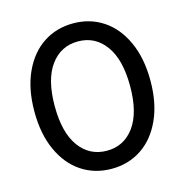

<svg xmlns="http://www.w3.org/2000/svg" viewBox="-106 -807 879 913"><g transform="rotate(-15 333.5 -350.0)"><path d="M47.9 -350.1Q47.9 -460.9 85 -542Q122.1 -623 186.5 -665.5Q251 -708 334 -708Q416 -708 480.5 -665.5Q544.9 -623 582 -542Q619.1 -460.9 619.1 -350.1Q619.1 -239.3 582 -158.2Q544.9 -77.1 480.5 -34.7Q416 7.8 334 7.8Q251 7.8 186.5 -34.7Q122.1 -77.1 85 -158Q47.9 -238.8 47.9 -350.1ZM147.9 -350.1Q147.9 -219.2 198.5 -150.1Q249 -81.1 334 -81.1Q418 -81.1 468.5 -150.1Q519 -219.2 519 -350.1Q519 -481 468.5 -550Q418 -619.1 334 -619.1Q249 -619.1 198.5 -550Q147.9 -481 147.9 -350.1Z"/></g></svg>

Font: Montserrat Medium
Style: Regular
Weight: 500
Designer: Julieta Ulanovsky
Foundry: Julieta Ulanovsky
Version: Version 7.200